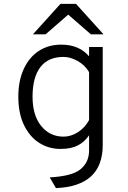

<svg xmlns="http://www.w3.org/2000/svg" viewBox="-20 -752 656 985"><path d="M235 158Q350 152 393.5 116Q437 80 437 20V-58Q414 -24 379.5 -6Q345 12 290 12Q231 12 182 -18.5Q133 -49 103.5 -109.5Q74 -170 74 -256Q74 -338 102 -398.5Q130 -459 179.5 -491Q229 -523 294 -523Q386 -523 437 -463V-511H507V-8Q507 203 267 213ZM437 -136V-382Q416 -418 378.5 -439Q341 -460 306 -460Q227 -460 187 -407.5Q147 -355 147 -256Q147 -160 191.5 -105.5Q236 -51 306 -51Q344 -51 380 -74Q416 -97 437 -136ZM330 -677 214 -576H149L290 -732H370L511 -576H446Z"/></svg>

Font: Overpass Mono Light
Style: Regular
Weight: 300
Monospace: yes
Designer: Delve Withrington, Dave Bailey
Foundry: Delve Fonts
Version: Version 1.000;DELV;Overpass